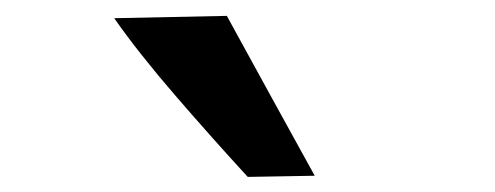

<svg xmlns="http://www.w3.org/2000/svg" viewBox="-20 -798 640 248"><path d="M300 -569.5Q254.5 -619 206.8 -674.2Q159 -729.5 127.5 -774.5L273 -777.5Q301 -726.5 329.2 -675Q357.5 -623.5 386.5 -571Z"/></svg>

Font: Commissioner Loud SemiBold
Style: Regular
Weight: 600
Designer: Kostas Bartsokas
Foundry: Kostas Bartsokas
Version: Version 1.000; ttfautohint (v1.8.3)